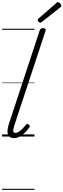

<svg xmlns="http://www.w3.org/2000/svg" viewBox="-20 -1279 594 1799"><path d="M110 15Q68 15 55 -19Q42 -53 64 -120L352 -994Q357 -1006 363 -1010.5Q369 -1015 383 -1015Q399 -1015 405 -1009Q411 -1003 407 -991L114 -103Q103 -70 104 -52Q105 -34 123 -34Q140 -34 158 -45.5Q176 -57 192 -74.5Q208 -92 222 -109Q229 -117 234.5 -118Q240 -119 247 -113Q258 -106 259 -99.5Q260 -93 255 -86Q240 -63 217 -39.5Q194 -16 167 -0.5Q140 15 110 15ZM358 -1066Q350 -1066 341.5 -1074.5Q333 -1083 333 -1090Q333 -1093 334 -1096Q335 -1099 339 -1103L507 -1250Q511 -1253 514 -1256Q517 -1259 522 -1259Q529 -1259 536.5 -1253.5Q544 -1248 549 -1240.5Q554 -1233 554 -1226Q554 -1222 553 -1218.5Q552 -1215 546 -1211L372 -1073Q367 -1070 364 -1068Q361 -1066 358 -1066ZM0 490H303V500H0ZM0 -20H303V0H0ZM0 -505H303V-500H0ZM0 -1010H303V-1000H0Z"/></svg>

Font: Playwrite US Trad Guides
Style: Regular
Weight: 400
Designer: Veronika Burian, José Scaglione
Foundry: TypeTogether
Version: Version 1.003